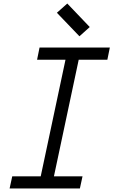

<svg xmlns="http://www.w3.org/2000/svg" viewBox="-20 -1070 644 1090"><path d="M196.5 0 366.5 -800H441.5L271.5 0ZM34.5 0 49.5 -69H448.5L433.5 0ZM190.5 -731 204.5 -800H603.5L589.5 -731ZM431 -864 303 -997.5 362 -1050 489.5 -916.5Z"/></svg>

Font: Victor Mono Thin
Style: Italic
Weight: 100
Italic angle: -12°
Monospace: yes
Designer: Rune Bjørnerås
Version: Version 1.561;gftools[0.9.30]